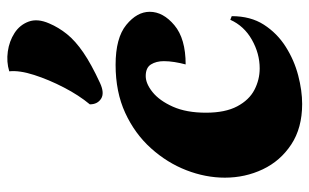

<svg xmlns="http://www.w3.org/2000/svg" viewBox="-182 -664 852 529"><g transform="rotate(-90 244.5 -399.0)"><path d="M223 7Q157 7 111.5 -23Q66 -53 43 -101.5Q20 -150 20 -206Q20 -259 40.5 -312Q61 -365 101 -409.5Q141 -454 198.5 -480.5Q256 -507 331 -507Q405 -507 441 -477.5Q477 -448 477 -413Q477 -376 440 -345Q403 -314 332 -314Q336 -329 338.5 -344.5Q341 -360 341 -374Q341 -395 332 -409.5Q323 -424 300 -424Q279 -424 255.5 -405Q232 -386 215.5 -349Q199 -312 199 -258Q199 -205 216.5 -172Q234 -139 262 -124.5Q290 -110 321 -110Q362 -110 400 -131.5Q438 -153 455 -191L465 -187Q465 -135 441.5 -98.5Q418 -62 381 -38.5Q344 -15 302 -4Q260 7 223 7ZM281 -550Q253 -537 237.5 -547Q222 -557 222 -578Q247 -608 268.5 -649.5Q290 -691 303 -731.5Q316 -772 313 -800Q339 -808 367.5 -804Q396 -800 418.5 -785.5Q441 -771 450 -746.5Q459 -722 445 -690Q434 -664 415.5 -641Q397 -618 365 -596Q333 -574 281 -550Z"/></g></svg>

Font: Agbalumo
Style: Regular
Weight: 400
Designer: Raphael Alegbeleye
Foundry: Sorkin Type Co.
Version: Version 1.000; ttfautohint (v1.8.4)